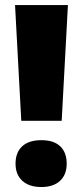

<svg xmlns="http://www.w3.org/2000/svg" viewBox="-20 -734 330 766"><path d="M226.1 -252H64.9L40 -713.9H251ZM42 -81.1Q42 -125.5 68.4 -150.1Q94.7 -174.8 145 -174.8Q194.8 -174.8 220.5 -150.1Q246.1 -125.5 246.1 -81.1Q246.1 -37.1 219.5 -12.5Q192.9 12.2 145 12.2Q96.7 12.2 69.3 -12.5Q42 -37.1 42 -81.1Z"/></svg>

Font: Open Sans ExtBd
Style: Bold
Weight: 800
Foundry: Ascender Corporation
Version: Version 1.10